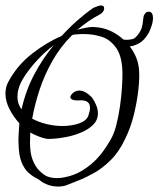

<svg xmlns="http://www.w3.org/2000/svg" viewBox="-26 -664 581 704"><path d="M484 -405Q486 -379 481.5 -336.5Q477 -294 465.5 -246Q454 -198 433 -155Q411 -108 381 -78Q351 -48 320 -30.5Q289 -13 263.5 -3Q238 7 223 13Q208 20 187 20Q168 20 151 14Q134 8 124 0Q117 -6 104 -12.5Q91 -19 77 -32Q63 -45 53 -69.5Q43 -94 42 -136Q41 -156 42.5 -175Q44 -194 45 -212Q23 -236 8.5 -264.5Q-6 -293 -6 -321Q-6 -344 4 -363Q37 -425 92 -467.5Q147 -510 200 -532Q227 -562 256.5 -588Q286 -614 316 -635Q336 -644 344 -644Q356 -644 356 -634Q356 -620 340 -611Q317 -599 297 -585Q277 -571 258 -555Q277 -560 290.5 -562.5Q304 -565 311 -565Q358 -565 396.5 -541.5Q435 -518 458.5 -481.5Q482 -445 484 -405ZM423 -391Q423 -454 401.5 -486Q380 -518 348.5 -528.5Q317 -539 285 -539Q277 -539 269.5 -539Q262 -539 255 -538Q251 -538 247 -537.5Q243 -537 238 -535Q195 -492 165.5 -439.5Q136 -387 118.5 -333Q101 -279 92 -229Q116 -216 145 -209Q174 -202 202 -202Q237 -202 264 -211.5Q291 -221 298 -240Q304 -257 304 -268Q304 -285 293.5 -291Q283 -297 268 -296Q248 -295 240 -298.5Q232 -302 232 -308Q232 -311 234 -314Q236 -317 238 -320Q250 -332 265 -332Q286 -332 311 -307Q333 -275 333 -249Q333 -224 316 -207Q299 -190 273.5 -179Q248 -168 221 -162.5Q194 -157 173 -155.5Q152 -154 145 -155Q116 -161 85 -178Q85 -169 84.5 -160Q84 -151 84 -141Q84 -102 94 -77Q104 -52 118.5 -38Q133 -24 145 -18Q152 -15 161.5 -13Q171 -11 183 -11Q209 -11 242 -22.5Q275 -34 310.5 -64Q346 -94 378 -149Q392 -172 400.5 -205.5Q409 -239 414 -274.5Q419 -310 421 -341Q423 -372 423 -391ZM171 -498Q140 -475 112.5 -445.5Q85 -416 66 -387.5Q47 -359 42 -338Q38 -325 38 -309Q38 -283 53 -263Q68 -331 99 -390Q130 -449 171 -498ZM418 -515Q420 -519 424 -519Q427 -519 431 -518.5Q435 -518 440 -518Q448 -518 461 -521Q469 -523 479.5 -536.5Q490 -550 494 -563Q497 -573 498.5 -589.5Q500 -606 503 -610Q505 -613 508 -617Q511 -621 518 -621Q528 -621 531.5 -614.5Q535 -608 535 -598Q535 -585 529.5 -568.5Q524 -552 519 -543Q503 -515 482.5 -504.5Q462 -494 449 -494Q438 -494 426.5 -496Q415 -498 415 -506Q415 -509 418 -515Z"/></svg>

Font: Ingrid Darling
Style: Regular
Weight: 400
Designer: Robert E. Leuschke
Foundry: Robert E. Leuschke
Version: Version 1.010; ttfautohint (v1.8.3)